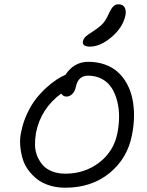

<svg xmlns="http://www.w3.org/2000/svg" viewBox="-20 -878 691 901"><path d="M401.9 -659.2Q383.8 -659.2 375.2 -665.8Q366.7 -672.4 369.1 -684.1Q372.1 -697.3 381.8 -706.3Q391.6 -715.3 418 -731.9Q448.7 -752 462.9 -767.8Q477.1 -783.7 490.2 -813Q502 -838.9 512.2 -848.4Q522.5 -857.9 535.2 -857.9Q556.6 -857.9 564.7 -843.3Q572.8 -828.6 568.8 -807.1Q557.1 -749.5 503.9 -704.3Q450.7 -659.2 401.9 -659.2ZM286.1 2.9Q247.1 2.9 213.1 -7.6Q179.2 -18.1 155 -36.6Q130.9 -55.2 112.5 -80.3Q94.2 -105.5 85.7 -135Q77.1 -164.6 74.7 -197Q72.3 -229.5 80.1 -262.2Q88.9 -306.2 108.2 -346.7Q127.4 -387.2 149.9 -415.5Q172.4 -443.8 199 -467.8Q225.6 -491.7 247.1 -505.4Q268.6 -519 287.1 -526.9Q327.1 -587.9 394 -587.9Q437 -587.9 472.4 -575.2Q507.8 -562.5 533.2 -539.6Q558.6 -516.6 575.9 -484.6Q593.3 -452.6 601.3 -414.3Q609.4 -376 608.9 -332.5Q608.4 -289.1 599.1 -243.2Q577.6 -133.8 493.4 -65.4Q409.2 2.9 286.1 2.9ZM148.9 -254.9Q144 -226.1 144.3 -198.5Q144.5 -170.9 154.5 -146.2Q164.6 -121.6 180.9 -103Q197.3 -84.5 224.6 -73.7Q252 -63 287.1 -63Q377 -63 445.3 -115Q513.7 -167 530.8 -252.9Q538.6 -291.5 538.8 -329.3Q539.1 -367.2 530.3 -402.3Q521.5 -437.5 504.6 -464.4Q487.8 -491.2 459.2 -507.1Q430.7 -522.9 393.1 -522.9Q346.7 -522.9 335.9 -470.2Q331.5 -448.7 319.1 -436.8Q306.6 -424.8 292 -424.8Q276.4 -424.8 267.1 -439Q171.4 -368.2 148.9 -254.9Z"/></svg>

Font: Shantell Sans Irregular Bouncy
Style: Italic
Weight: 300
Italic angle: -11.31°
Designer: Stephen Nixon, Anya Danilova, Shantell Martin
Foundry: Arrow Type
Version: Version 1.006;[9816181b4]